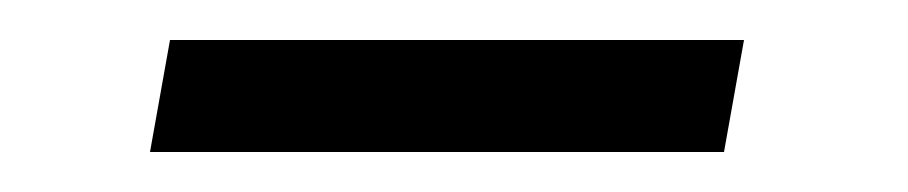

<svg xmlns="http://www.w3.org/2000/svg" viewBox="-20 -352 454 96"><path d="M65 -332H352L342 -276H55Z"/></svg>

Font: Roboto Serif 120pt Expanded Light
Style: Italic
Weight: 300
Width: 7
Italic angle: -10°
Designer: Greg Gazdowicz
Foundry: Commercial Type
Version: Version 1.008